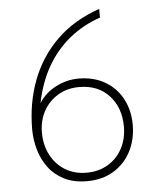

<svg xmlns="http://www.w3.org/2000/svg" viewBox="-52 -758 686 815"><g transform="rotate(-5 291.0 -350.0)"><path d="M287 12Q229 12 188.2 -9Q147.5 -30 122 -64.8Q96.5 -99.5 84.8 -142Q73 -184.5 73 -227Q73 -338.5 109.2 -434.8Q145.5 -531 218.2 -602.5Q291 -674 401 -712V-675Q328 -650 270.5 -603.5Q213 -557 174.2 -489.8Q135.5 -422.5 118 -335Q143.5 -376.5 190.2 -400.8Q237 -425 287 -425Q352.5 -425 400.2 -397Q448 -369 474 -320.2Q500 -271.5 500 -210Q500 -146 473.5 -95.8Q447 -45.5 399 -16.8Q351 12 287 12ZM287 -24Q339.5 -24 379 -47.8Q418.5 -71.5 440.2 -112.5Q462 -153.5 462 -205Q462 -285.5 415 -337.2Q368 -389 287 -389Q236 -389 196.8 -365.5Q157.5 -342 135.2 -301.5Q113 -261 113 -210Q113 -157 134.8 -115Q156.5 -73 195.8 -48.5Q235 -24 287 -24Z"/></g></svg>

Font: Overpass Thin
Style: Regular
Weight: 250
Designer: Delve Withrington, Dave Bailey, Thomas Jockin
Foundry: Delve Fonts LLC
Version: Version 4.000